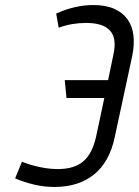

<svg xmlns="http://www.w3.org/2000/svg" viewBox="-20 -731 551 762"><path d="M213 -621Q240 -631 267 -635.5Q294 -640 322 -640Q355 -640 379 -632.5Q403 -625 417 -609Q431 -593 434 -569.5Q437 -546 430 -514L409 -413H237L244 -342H394L361 -187Q354 -156 342 -132Q330 -108 312 -92Q294 -76 268.5 -68Q243 -60 209 -60Q184 -60 159 -64Q134 -68 110.5 -74.5Q87 -81 67 -89L40 -23Q78 -7 117 2Q156 11 196 11Q245 11 285 -2Q325 -15 355 -40Q385 -65 405 -101.5Q425 -138 435 -185L505 -510Q514 -555 509.5 -591.5Q505 -628 486 -654.5Q467 -681 433.5 -696Q400 -711 350 -711Q314 -711 277 -702.5Q240 -694 203 -677Z"/></svg>

Font: Advent Pro Medium
Style: Italic
Weight: 500
Italic angle: -12°
Version: Version 3.000